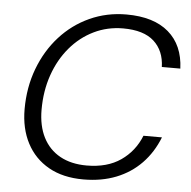

<svg xmlns="http://www.w3.org/2000/svg" viewBox="-52 -764 821 827"><g transform="rotate(5 358.5 -350.0)"><path d="M338 12Q250 12 188 -23Q126 -58 93 -121Q60 -184 60 -268Q60 -362 90.5 -443Q121 -524 175.5 -584.5Q230 -645 303.5 -678.5Q377 -712 462 -712Q580 -712 644.5 -656.5Q709 -601 713 -500H633Q631 -570 586.5 -610.5Q542 -651 453 -651Q385 -651 326.5 -622.5Q268 -594 224.5 -542.5Q181 -491 157 -422Q133 -353 133 -272Q133 -202 158.5 -152Q184 -102 232 -75.5Q280 -49 347 -49Q436 -49 494.5 -89.5Q553 -130 580 -198H660Q634 -132 588.5 -85Q543 -38 480 -13Q417 12 338 12Z"/></g></svg>

Font: DM Sans 24pt Light
Style: Italic
Weight: 300
Italic angle: -10°
Designer: Colophon Foundry, Jonny Pinhorn
Foundry: Colophon Foundry
Version: Version 4.004;gftools[0.9.30]